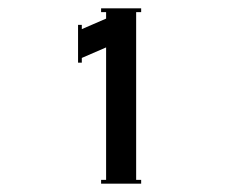

<svg xmlns="http://www.w3.org/2000/svg" viewBox="-20 -896 569 460"><path d="M222.2 -456V-465H234.2V-782.4L176 -757.2V-745.8H167V-836.4H176V-826.2L234.2 -851.4V-867H222.2V-876H318.2V-867H306.2V-465H318.2V-456Z"/></svg>

Font: Copperplate CC
Style: Regular
Weight: 400
Designer: indestructible type*
Foundry: Cowboy Collective
Version: Version 1.000